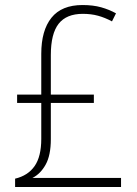

<svg xmlns="http://www.w3.org/2000/svg" viewBox="-20 -836 546 763"><path d="M308 -816Q350 -816 382 -807Q414 -798 441 -783L425 -751Q397 -766 369.5 -773.5Q342 -781 309 -781Q244 -781 213 -741.5Q182 -702 182 -617V-460H353V-427H182V-283Q182 -219 161.5 -182Q141 -145 109 -129H461V-93H40V-126Q91 -138 117.5 -176Q144 -214 144 -284V-427H48V-460H144V-622Q144 -715 184.5 -765.5Q225 -816 308 -816Z"/></svg>

Font: Noto Sans Telugu UI SemiCondensed ExtraLight
Style: Regular
Weight: 200
Width: 4
Designer: Jelle Bosma - Monotype Design Team
Foundry: Monotype Imaging Inc.
Version: Version 2.005; ttfautohint (v1.8.4.7-5d5b)